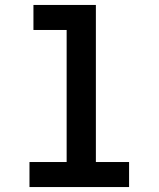

<svg xmlns="http://www.w3.org/2000/svg" viewBox="-20 -755 640 775"><path d="M99 0V-101H249V-634H115V-735H367V-101H501V0Z"/></svg>

Font: R Plex Mono
Style: Bold
Weight: 700
Monospace: yes
Designer: Belleve Invis
Foundry: Belleve Invis
Version: Version 31.8.0